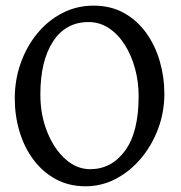

<svg xmlns="http://www.w3.org/2000/svg" viewBox="-20 -650 647 685"><path d="M285.2 14.6Q225.6 14.6 178.7 -11Q131.8 -36.6 99.1 -80.6Q66.4 -124.5 49.6 -180.9Q32.7 -237.3 32.7 -298.8Q32.7 -365.2 54 -425Q75.2 -484.9 113.3 -531Q151.4 -577.1 202.6 -603.5Q253.9 -629.9 313.5 -629.9Q375.5 -629.9 422.6 -603.5Q469.7 -577.1 501.7 -532.5Q533.7 -487.8 550 -431.6Q566.4 -375.5 566.4 -315.9Q566.4 -249.5 543.9 -189.9Q521.5 -130.4 482.4 -84.2Q443.4 -38.1 392.8 -11.7Q342.3 14.6 285.2 14.6ZM301.8 -46.4Q377.4 -46.4 426 -112.1Q474.6 -177.7 474.6 -307.1Q474.6 -357.9 461.9 -405Q449.2 -452.1 425.5 -489.7Q401.9 -527.3 368.9 -549.3Q335.9 -571.3 295.9 -571.3Q214.4 -571.3 169.2 -502Q124 -432.6 124 -313Q124 -240.2 148.4 -179.4Q172.9 -118.7 213.1 -82.5Q253.4 -46.4 301.8 -46.4Z"/></svg>

Font: Gentium Book Plus
Style: Regular
Weight: 400
Designer: Victor Gaultney, Annie Olsen, Iska Routamaa, Becca Hirsbrunner
Foundry: SIL International
Version: Version 6.101